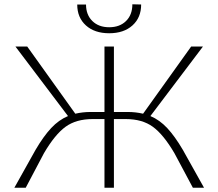

<svg xmlns="http://www.w3.org/2000/svg" viewBox="-20 -875 1018 895"><path d="M931 0H879L793 -161Q742 -248 692.5 -284Q643 -320 566 -320H511V0H467V-320H412Q335 -320 285.5 -284Q236 -248 185 -161L100 0H47L146 -177Q183 -240 218.5 -278Q254 -316 297 -334L52 -658H107L331 -345Q366 -353 402 -353H467V-658H511V-353H576Q612 -353 647 -345L871 -658H926L681 -334Q724 -316 759.5 -278Q795 -240 832 -177ZM638 -854 597 -855Q597 -806 567.5 -777Q538 -748 489 -748Q440 -748 410.5 -777Q381 -806 381 -854H340Q340 -793 380.5 -756.5Q421 -720 489 -720Q557 -720 597.5 -756.5Q638 -793 638 -854Z"/></svg>

Font: Ysabeau Light
Style: Regular
Weight: 300
Designer: Christian Thalmann (Catharsis Fonts)
Version: Version 0.003